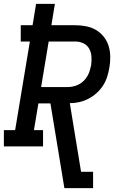

<svg xmlns="http://www.w3.org/2000/svg" viewBox="-29 -755 649 990"><path d="M303 215 231 -222H169L146 -84H193V0H-9V-84H49L125 -541H78V-625H139L157 -735H254L236 -625H359Q387 -625 415 -619.5Q443 -614 466 -600.5Q489 -587 506 -565.5Q523 -544 531 -518Q539 -492 539.5 -463.5Q540 -435 535 -406Q531 -383 523.5 -359Q516 -335 502 -313.5Q488 -292 468.5 -274.5Q449 -257 426.5 -245.5Q404 -234 379.5 -228.5Q355 -223 331 -223L389 131H451V215ZM317 -306Q332 -306 347 -309Q362 -312 376 -319Q390 -326 401.5 -337Q413 -348 421 -361.5Q429 -375 433.5 -390Q438 -405 441 -419Q444 -441 442.5 -463.5Q441 -486 430.5 -504.5Q420 -523 400.5 -532Q381 -541 359 -541H222L183 -306Z"/></svg>

Font: Iosevka Etoile Medium Oblique
Style: Regular
Weight: 500
Italic angle: -9°
Designer: Belleve Invis
Foundry: Belleve Invis
Version: Version 15.5.2; ttfautohint (v1.8.4)